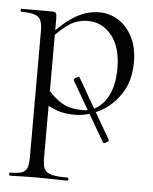

<svg xmlns="http://www.w3.org/2000/svg" viewBox="-50 -441 605 759"><g transform="rotate(5 252.5 -62.0)"><path d="M236 -124Q236 -129 246 -134.5Q256 -140 258 -136L395 101V102Q395 106 385.5 111.5Q376 117 373 113L236 -123ZM17 263Q49 263 64 257.5Q79 252 84.5 238Q90 224 90 194V-305Q90 -334 83 -348.5Q76 -363 58.5 -368.5Q41 -374 6 -374Q3 -374 3 -380Q3 -386 6 -386H127Q139 -386 142.5 -381Q146 -376 146 -360V194Q146 224 153.5 238Q161 252 182 257.5Q203 263 246 263Q249 263 249 269Q249 275 246 275Q211 275 191 274L118 273L59 274Q44 275 17 275Q14 275 14 269Q14 263 17 263ZM120 -30 135 -85Q165 -47 198 -27.5Q231 -8 282 -8Q335 -8 369.5 -55Q404 -102 404 -184Q404 -268 366.5 -314.5Q329 -361 272 -361Q231 -361 198.5 -339.5Q166 -318 130 -278L121 -286Q172 -344 218.5 -371.5Q265 -399 314 -399Q355 -399 390 -377Q425 -355 446 -313Q467 -271 467 -215Q467 -140 433 -88.5Q399 -37 349.5 -12Q300 13 252 13Q213 13 184 3.5Q155 -6 120 -30Z"/></g></svg>

Font: Cormorant
Style: Regular
Weight: 400
Designer: Christian Thalmann (Catharsis Fonts)
Foundry: Catharsis Fonts
Version: Version 4.000